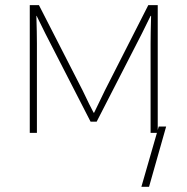

<svg xmlns="http://www.w3.org/2000/svg" viewBox="-20 -508 716 734"><path d="M93.8 0V-488.3H128.9L295.9 -162.1Q324.2 -102.5 337.9 -77.1H339.8Q339.8 -77.1 380.9 -162.1L546.9 -488.3H583V0H555.7V-341.8Q555.7 -375 557.6 -447.3H555.7L522.5 -379.9L349.6 -43H326.2L153.3 -379.9L120.1 -447.3H119.1Q121.1 -380.9 121.1 -341.8V0ZM520.5 206.1 586.9 -24.4H615.2L549.8 206.1Z"/></svg>

Font: Gothic A1 Thin
Style: Regular
Weight: 250
Designer: HanYang I&C Co.,Ltd.
Foundry: HanYang I&C Co.,Ltd.
Version: Version 2.50